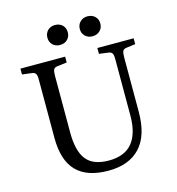

<svg xmlns="http://www.w3.org/2000/svg" viewBox="-130 -1020 1055 1145"><g transform="rotate(-15 397.0 -447.0)"><path d="M399 14Q267 14 202 -53Q137 -120 137 -258V-620Q137 -645 130.5 -655Q124 -665 104 -667L48 -674V-710H324V-674L266 -667Q248 -665 242 -654.5Q236 -644 236 -616V-265Q236 -151 278 -97.5Q320 -44 417 -44Q514 -44 561.5 -101.5Q609 -159 609 -271V-620Q609 -645 602.5 -655Q596 -665 576 -667L523 -674V-710H747V-674L694 -667Q675 -665 669 -654.5Q663 -644 663 -616V-279Q663 -132 594.5 -59Q526 14 399 14ZM514 -785Q487 -785 469 -802Q451 -819 451 -846Q451 -873 469 -890.5Q487 -908 514 -908Q542 -908 560 -891Q578 -874 578 -847Q578 -820 560 -802.5Q542 -785 514 -785ZM313 -785Q286 -785 268.5 -802Q251 -819 251 -846Q251 -873 268.5 -890.5Q286 -908 313 -908Q342 -908 359.5 -891Q377 -874 377 -847Q377 -820 359.5 -802.5Q342 -785 313 -785Z"/></g></svg>

Font: Literata 36pt
Style: Regular
Weight: 400
Designer: Latin by Veronika Burian and Jose Scaglione. Greek by Irene Vlachou. Cyrillic by Vera Evstafieva.
Foundry: TypeTogether
Version: Version 3.002